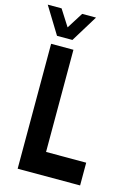

<svg xmlns="http://www.w3.org/2000/svg" viewBox="-153 -947 713 1015"><g transform="rotate(15 204.0 -439.5)"><path d="M67.9 -732.4 -22 -878.9H53.7L110.4 -790L166.5 -878.9H242.2L152.3 -732.4ZM170.9 -124.5H390.6V0H48.8V-683.6H170.9Z"/></g></svg>

Font: California Gothic
Style: Regular
Weight: 400
Version: Version 2.2;